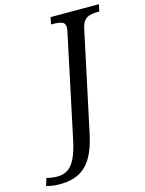

<svg xmlns="http://www.w3.org/2000/svg" viewBox="-293 -796 847 1118"><g transform="rotate(-15 130.5 -237.0)"><path d="M-73 240Q-100 240 -118.5 237Q-137 234 -155 229L-141 184Q-128 188 -109.5 190.5Q-91 193 -76 193Q-41 193 -14.5 176.5Q12 160 32 120Q52 80 67 9L197 -604Q199 -610 200 -619Q201 -628 201 -632Q201 -658 181 -665Q161 -672 129 -672H116L125 -714H416L407 -672H394Q372 -672 352 -667Q332 -662 318 -647Q304 -632 297 -600L167 8Q150 87 120 138.5Q90 190 42.5 215Q-5 240 -73 240Z"/></g></svg>

Font: Noto Serif
Style: Italic
Weight: 400
Italic angle: -12°
Designer: Monotype Design Team
Foundry: Monotype Imaging Inc.
Version: Version 2.013